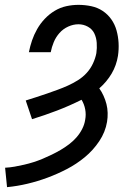

<svg xmlns="http://www.w3.org/2000/svg" viewBox="-20 -763 540 791"><path d="M9 8 1 -72Q21 -73 40.5 -76.5Q60 -80 79.5 -84.5Q99 -89 118 -95Q137 -101 156 -109Q175 -117 193.5 -126Q212 -135 230 -145.5Q248 -156 265 -169Q282 -182 295.5 -197.5Q309 -213 318.5 -231.5Q328 -250 331 -270Q335 -291 331 -312.5Q327 -334 316 -352Q266 -327 215 -307.5Q164 -288 112 -272L86 -349Q108 -356 130 -363Q152 -370 173.5 -377.5Q195 -385 217 -393Q239 -401 260 -410.5Q281 -420 301 -432.5Q321 -445 337 -462.5Q353 -480 363 -501.5Q373 -523 377 -544Q380 -565 378.5 -586.5Q377 -608 368.5 -625.5Q360 -643 342 -653Q324 -663 303 -663Q282 -663 261 -653.5Q240 -644 225 -627Q210 -610 201.5 -589.5Q193 -569 189 -548H99Q104 -573 112 -596.5Q120 -620 133 -643Q146 -666 164.5 -685.5Q183 -705 205.5 -718.5Q228 -732 253 -737.5Q278 -743 303 -743Q330 -743 356 -737.5Q382 -732 403 -718Q424 -704 438.5 -683.5Q453 -663 460 -638Q467 -613 468.5 -586.5Q470 -560 466 -533Q463 -514 456.5 -495.5Q450 -477 440 -460Q430 -443 417 -427.5Q404 -412 389 -399Q399 -385 406.5 -368.5Q414 -352 418.5 -334.5Q423 -317 423.5 -298Q424 -279 421 -261Q414 -219 389 -181.5Q364 -144 329.5 -115.5Q295 -87 255.5 -66.5Q216 -46 175.5 -31Q135 -16 93 -6Q51 4 9 8Z"/></svg>

Font: Iosevka Slab Medium
Style: Italic
Weight: 500
Italic angle: -9°
Monospace: yes
Designer: Belleve Invis
Foundry: Belleve Invis
Version: Version 11.1.0; ttfautohint (v1.8.3)